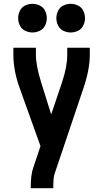

<svg xmlns="http://www.w3.org/2000/svg" viewBox="-20 -780 540 1005"><path d="M150 -610Q130 -610 111.5 -619Q93 -628 84 -646.5Q75 -665 75 -685Q75 -705 84 -723.5Q93 -742 111.5 -751Q130 -760 150 -760Q170 -760 188.5 -751Q207 -742 216 -723.5Q225 -705 225 -685Q225 -665 216 -646.5Q207 -628 188.5 -619Q170 -610 150 -610ZM350 -610Q330 -610 311.5 -619Q293 -628 284 -646.5Q275 -665 275 -685Q275 -705 284 -723.5Q293 -742 311.5 -751Q330 -760 350 -760Q370 -760 388.5 -751Q407 -742 416 -723.5Q425 -705 425 -685Q425 -665 416 -646.5Q407 -628 388.5 -619Q370 -610 350 -610ZM141 205V198Q141 135 154 98L192 -15L84 -316Q50 -409 50 -493V-530H168V-493Q168 -437 195 -350L248 -181L305 -350Q332 -431 332 -493V-530H450V-493Q450 -415 416 -316L265 132Q259 151 259 198V205Z"/></svg>

Font: Iosevka SS01
Style: Bold
Weight: 700
Monospace: yes
Designer: Belleve Invis
Foundry: Belleve Invis
Version: 2.3.3; ttfautohint (v1.8.3)